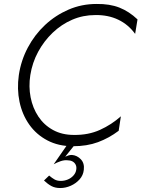

<svg xmlns="http://www.w3.org/2000/svg" viewBox="-20 -729 714 969"><path d="M133 -350Q143 -413 172.5 -467.5Q202 -522 246 -564Q290 -606 344.5 -629.5Q399 -653 461 -653Q526 -654 577 -629.5Q628 -605 662 -558L674 -631Q632 -671 583 -690.5Q534 -710 467 -709Q392 -709 326 -680.5Q260 -652 207.5 -603Q155 -554 120.5 -489Q86 -424 75 -350Q65 -280 78.5 -215.5Q92 -151 127.5 -100.5Q163 -50 219 -20.5Q275 9 348 9Q419 9 474.5 -11.5Q530 -32 579 -69L590 -142Q543 -100 484.5 -73.5Q426 -47 353 -48Q293 -48 247.5 -73Q202 -98 173.5 -141Q145 -184 134.5 -238Q124 -292 133 -350ZM344 -34 251 100Q267 91 286 84.5Q305 78 321 80Q335 80 345.5 85.5Q356 91 361.5 101.5Q367 112 365 126Q363 143 351 156.5Q339 170 322 177Q305 184 287 184Q268 184 255 176.5Q242 169 228 157L202 182Q221 200 239.5 210Q258 220 284 220Q311 220 337 208.5Q363 197 381.5 176.5Q400 156 403 128Q407 95 388 75Q369 55 343 53Q333 53 325.5 55.5Q318 58 309 62L386 -34Z"/></svg>

Font: Jost Light
Style: Italic
Weight: 300
Italic angle: -5°
Version: Version 3.710